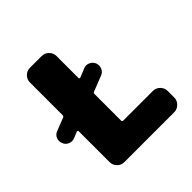

<svg xmlns="http://www.w3.org/2000/svg" viewBox="-188 -890 1050 1050"><g transform="rotate(-45 337.5 -365.0)"><path d="M577 -165Q600 -165 617 -148Q634 -131 634 -108V-57Q634 -34 617 -17Q600 0 577 0H191Q167 0 150.5 -17Q134 -34 134 -57V-296Q134 -299 131 -301Q128 -303 126 -302L89 -287Q69 -279 50 -287.5Q31 -296 24 -315Q16 -335 24 -354Q32 -373 52 -380L126 -409Q134 -412 134 -421V-673Q134 -696 150.5 -713Q167 -730 191 -730H282Q305 -730 322 -713Q339 -696 339 -673V-503Q339 -500 341.5 -498Q344 -496 347 -497L399 -518Q418 -526 437 -517.5Q456 -509 464 -490Q471 -470 463 -451Q455 -432 436 -425L347 -390Q339 -387 339 -378V-174Q339 -165 348 -165Z"/></g></svg>

Font: Rounded Mplus 1c Black
Style: Regular
Weight: 900
Version: Version 1.059.20150529